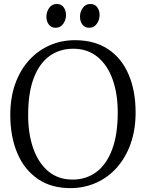

<svg xmlns="http://www.w3.org/2000/svg" viewBox="-20 -958 752 989"><path d="M349 11Q246 12.5 175.5 -35.8Q105 -84 69 -169.5Q33 -255 33 -365.5Q33 -455 58.5 -526.2Q84 -597.5 129.8 -647.8Q175.5 -698 236 -724.5Q296.5 -751 366 -751Q467 -751 536.5 -705Q606 -659 642.2 -575Q678.5 -491 678.5 -378.5Q678.5 -290 653.2 -218.5Q628 -147 583 -96Q538 -45 478.2 -17.8Q418.5 9.5 349 11ZM354 -33Q423.5 -33 475.8 -71.5Q528 -110 557.2 -187Q586.5 -264 586.5 -378.5Q586.5 -475 560 -549Q533.5 -623 482.2 -665Q431 -707 357 -707Q287.5 -707 235.2 -669.5Q183 -632 154 -556.2Q125 -480.5 125 -365.5Q125 -268 151.5 -193Q178 -118 229 -75.5Q280 -33 354 -33ZM265.5 -815Q244 -815 231.5 -831.5Q219 -848 219 -872Q219 -896.5 233.2 -917Q247.5 -937.5 272.5 -937.5H273.5Q295 -937.5 307.5 -921Q320 -904.5 320 -880.5Q320 -856 305.8 -835.5Q291.5 -815 266.5 -815ZM438.5 -815Q417 -815 404.5 -831.5Q392 -848 392 -872Q392 -896.5 406.2 -917Q420.5 -937.5 445.5 -937.5H446.5Q468 -937.5 480.5 -921Q493 -904.5 493 -880.5Q493 -856 478.8 -835.5Q464.5 -815 439.5 -815Z"/></svg>

Font: Merriweather 36pt Light
Style: Regular
Weight: 300
Designer: Eben Sorkin
Foundry: Eben Sorkin
Version: Version 2.100